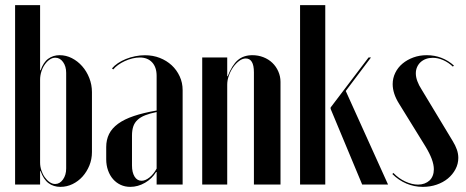

<svg xmlns="http://www.w3.org/2000/svg" viewBox="-20 -719 1816 748"><path d="M136.2 -22V-52.2H138.2Q149.5 -20 169 -5.5Q188.5 9 215.2 9Q240.5 9 262.8 -1.9Q285 -12.8 301.6 -31.2Q318.2 -49.8 328.2 -74.2Q338.2 -98.8 338.2 -126.5V-360.2Q338.2 -388.8 327.9 -415.1Q317.5 -441.5 300.1 -461.1Q282.8 -480.8 260.1 -492.4Q237.5 -504 212.2 -504Q187 -504 168 -490.2Q149 -476.5 138.2 -445.2H136.2V-473.8V-699H38.8V0H136.2ZM136.2 -408.2Q136.2 -424.8 141.2 -440.4Q146.2 -456 154.8 -468Q163.2 -480 173.8 -487.1Q184.2 -494.2 195.5 -494.2Q213.5 -494.2 225.6 -477.4Q237.8 -460.5 237.8 -435.2V-62.8Q237.8 -37.2 225.4 -19.8Q213 -2.2 194.8 -2.2Q184 -2.2 173.5 -9.4Q163 -16.5 154.5 -28.5Q146 -40.5 141.1 -55.5Q136.2 -70.5 136.2 -85.5Z M393.8 -98.5Q393.8 -75.2 400.9 -55.2Q408 -35.2 420.5 -21Q433 -6.8 450 1.1Q467 9 487.5 9Q517.2 9 544.9 -6.9Q572.5 -22.8 588.2 -49H590.2V-27.5V0H691.5V-368Q691.5 -396.8 680 -421.6Q668.5 -446.5 648.8 -464.8Q629 -483 602.5 -493.4Q576 -503.8 544.5 -503.8Q526 -503.8 506.9 -500Q487.8 -496.2 470.5 -489.2Q453.2 -482.2 439.2 -472.8Q425.2 -463.2 416.2 -452.5L421.2 -448.5Q428.5 -457.5 440.2 -466Q452 -474.5 466.4 -481.1Q480.8 -487.8 496 -491.4Q511.2 -495 524.5 -495Q555 -495 572.6 -476.1Q590.2 -457.2 590.2 -423.5V-288.5Q538.5 -279.5 501.4 -267Q464.2 -254.5 440.2 -237Q416.2 -219.5 405 -197Q393.8 -174.5 393.8 -146.2ZM531.5 -14.8Q514.2 -14.8 504.2 -31.1Q494.2 -47.5 494.2 -74.5V-190.5Q494.2 -211.2 499.2 -226.2Q504.2 -241.2 515.9 -252Q527.5 -262.8 545.8 -270Q564 -277.2 590.2 -282.5V-62.2Q578.2 -40.2 562.2 -27.5Q546.2 -14.8 531.5 -14.8Z M867.2 -422.2H865.2V-452.2V-495H767.8V0H865.2V-389.5Q865.2 -407 871.8 -424.9Q878.2 -442.8 888.6 -457.5Q899 -472.2 911.9 -481.8Q924.8 -491.2 937.5 -491.2Q953 -491.2 961.1 -477.9Q969.2 -464.5 969.2 -437.2V0H1072.8V-399.8Q1072.8 -421.5 1064.2 -440.8Q1055.8 -460 1041.1 -474.1Q1026.5 -488.2 1006.2 -496.1Q986 -504 963.2 -504Q928.8 -504 906.4 -484.8Q884 -465.5 867.2 -422.2Z M1247.2 -699H1149V0H1247.2ZM1425.2 -495H1415.8L1268 -300.2V-295L1391 0H1491.8L1327 -364.5Z M1748.5 -463.5Q1726.8 -483.2 1699.9 -493.6Q1673 -504 1642.5 -504Q1614.5 -504 1590.2 -495.1Q1566 -486.2 1548 -471.1Q1530 -456 1519.9 -435.2Q1509.8 -414.5 1509.8 -391.2Q1509.8 -373 1516 -353.9Q1522.2 -334.8 1534.8 -314.8L1637.5 -148.5Q1653.5 -122.2 1661.9 -99.9Q1670.2 -77.5 1670.2 -59.5Q1670.2 -46 1665.9 -34.8Q1661.5 -23.5 1653.5 -16Q1645.5 -8.5 1633.9 -4.1Q1622.2 0.2 1608.8 0.2Q1585 0.2 1559.1 -11.8Q1533.2 -23.8 1512.5 -45.2L1508.5 -41Q1532.5 -17 1562.9 -4Q1593.2 9 1627.2 9Q1656 9 1681.1 0.4Q1706.2 -8.2 1724.9 -23.6Q1743.5 -39 1754.5 -59.8Q1765.5 -80.5 1765.5 -104Q1765.5 -120 1759.8 -136.4Q1754 -152.8 1743.5 -169.8L1623 -369.5Q1611.5 -387.2 1605.8 -403.1Q1600 -419 1600 -433.2Q1600 -446.5 1604.9 -457.6Q1609.8 -468.8 1618.6 -476.9Q1627.5 -485 1639.5 -489.4Q1651.5 -493.8 1666.2 -493.8Q1686 -493.8 1706.4 -484.9Q1726.8 -476 1744.2 -459.5Z"/></svg>

Font: Moniqa Black
Style: Regular
Weight: 900
Designer: Rajesh Rajput
Foundry: Rajesh Rajput
Version: Version 1.000